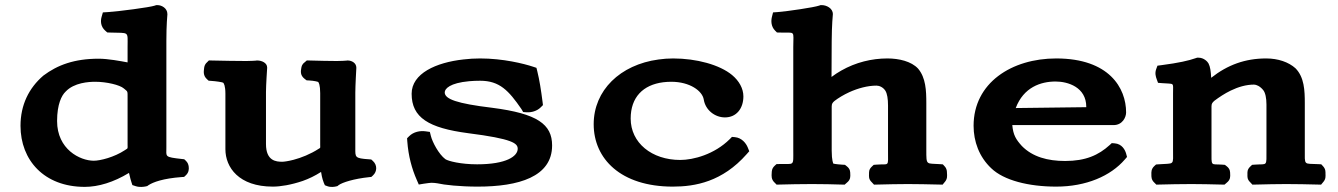

<svg xmlns="http://www.w3.org/2000/svg" viewBox="-20 -718 5220 749"><path d="M492.6 -7.6 496.4 4 509.8 8.4C524.5 13.2 540.7 10.9 548.3 9.3L554.4 7.9L559.4 4.3C577.2 -7.4 616.4 -22 689 -27.3L698.2 -27.9L704.7 -33.9C716.5 -44.7 717.4 -57.7 716.2 -67.7C715.3 -74.9 713 -83.6 704.7 -91.2L698.6 -96.8L690 -97.7C620.6 -105.5 629 -106.1 629 -142V-558C629 -620.8 632.8 -659.5 632.9 -660.6L633 -661.8V-663C633 -686.3 610.2 -698 594.8 -698H589.3L584.2 -696.2C564.8 -689.4 444.1 -673.7 401.7 -670.9L381.3 -669.6L376.3 -652.1C372 -637 371.8 -614.8 390.6 -598.3L398.5 -591.4L409.5 -591C485.8 -588.3 477.7 -598.5 477.7 -534V-474.6C450.4 -479.7 401.1 -489 365.2 -489C270 -489 204.2 -464.5 149.2 -423.1C92.6 -374.7 60 -308.4 60 -227.2C60 -93.3 152 11 310.7 11C363.6 11 423.5 -7.1 483.2 -43.5C486.9 -25.5 492 -9.5 492.6 -7.6ZM467 -132.1C425.4 -104.5 370.6 -91 345.9 -91C292.3 -91 202.7 -135.4 202.7 -245.9C202.7 -312.1 220.8 -345.9 235.3 -359.9L235.7 -360.3L236.1 -360.7C269.1 -395.9 327 -399 351.6 -399C395.5 -399 447.6 -386.7 463.1 -372.9C478.9 -359.4 477.7 -364.5 477.7 -335.3V-152.9C477.7 -136.8 480.3 -141 467 -132.1Z M1160.8 -12.1C1185.6 -20.9 1208.1 -31.8 1232.5 -47.3C1236.1 -22.2 1242 -7.7 1243.3 -4.6L1247.4 4.7L1257.3 8.4C1270.2 13.2 1284.4 10.9 1291.1 9.3L1296.6 7.9L1300.9 4.3C1315.4 -6.4 1361.1 -20.8 1419.9 -26.9L1428.6 -27.8L1434.7 -33.4C1451.9 -49 1451.9 -74.5 1434.7 -90L1428.2 -95.9L1419 -96.6C1363.6 -100.5 1366.1 -104.3 1366.1 -140.1V-356.9C1366.1 -382.5 1369.9 -449.8 1370.1 -453L1370.1 -453.3V-453.9C1370.1 -472.9 1351.2 -482 1337.1 -482H1334.6L1332.4 -481.6C1330.1 -481.2 1306.9 -480 1294.1 -480C1262.6 -480 1224.7 -481 1187.7 -482L1177 -482.3L1168.2 -474.7C1157.1 -466.2 1156.4 -458 1155.3 -451.9C1153.5 -441.3 1150 -424.6 1168.2 -410.6L1176 -404.6L1185.6 -404.1C1205.7 -403.1 1219.8 -399.2 1221.2 -398.2C1223.3 -396.4 1229.1 -386.7 1229.1 -354.5V-154.3C1229.1 -138.1 1230.8 -142.5 1223.3 -137.6C1191 -116.6 1154.8 -102.4 1125 -94.6C1104.4 -89.2 1087.5 -87 1081.2 -87C1057.8 -87 1017.6 -89.5 1017.6 -156.2V-359.5C1017.6 -385 1022.2 -453.3 1022.2 -453.3L1022.2 -453.9V-454.5C1022.2 -473.1 1000.5 -482 984.1 -482H981.2L978.5 -481.5C976.7 -481.3 956.5 -480 941.3 -480C904.9 -480 848.3 -481 805.7 -482L795 -482.3L787.4 -474.7C777.2 -465.5 776.8 -456.5 776 -449.9C774.8 -439.4 772 -423 787.4 -409.1L793.9 -403.2L803 -402.5C823.9 -401.2 845.9 -397.6 850.5 -395.5C853.2 -393.3 859.3 -383.2 859.3 -352.6V-135.9C859.3 -65.2 911.6 10 1044.2 10C1074.5 10 1115.4 3.2 1160.8 -12.1Z M1568 -178.6 1568.8 -167.2C1573 -109.3 1586.8 -59.3 1605.9 -16L1613.7 1.9L1632.9 -1.3C1643.7 -3.1 1660.7 -5 1662.8 -5C1669.1 -5 1682.9 -3.8 1686.2 -2.9C1712.8 3.3 1774.1 10 1843.7 10C2003.3 10 2133.8 -28.2 2133.8 -150.6C2133.8 -233.1 2076.6 -274.8 1900.3 -297.5C1762 -314.1 1714.9 -331.5 1714.9 -357.5C1714.9 -372.1 1735.3 -394.3 1810.2 -401.2C1823.2 -402.4 1837.5 -403 1853.1 -403C1929 -403 1964.5 -364.6 2014.2 -292.4L2020.9 -280.9L2034.2 -280C2044.6 -279.4 2054.3 -280.8 2062.9 -283.6C2073.4 -286.9 2082.4 -292.3 2089.4 -299.3L2098.1 -308L2096.6 -320.2C2090.5 -367.6 2084.4 -406.4 2076 -440.1L2072.7 -453.4L2059.7 -457.7C2023.8 -469.7 1942.2 -490 1853.1 -490C1831.1 -490 1809.2 -488.7 1787.8 -486.1C1681.4 -474.4 1585.8 -431.5 1585.8 -352.3C1585.8 -259.1 1652.1 -218.8 1805.7 -198.5C1980.7 -176.3 1999.6 -158.7 1999.6 -137.6C1999.6 -109 1956.5 -77 1841.3 -77C1777.4 -77 1728.5 -89.5 1717.4 -97.1C1691.4 -116.5 1666.8 -163.9 1661 -187.1L1656.9 -203.4L1640.3 -205.7C1619.2 -208.8 1593.3 -203.9 1576.1 -186.7Z M2902.9 -128 2897.2 -142.3C2890.4 -159.4 2873.4 -180.5 2847.3 -182.9L2835.4 -184L2827 -175.4C2766.8 -115.5 2684.5 -94 2633.7 -94C2522.2 -94 2440.3 -161 2440.3 -255.5C2440.3 -338.8 2488.8 -387.1 2567.1 -397.1C2577.1 -398.3 2587.7 -399 2598.9 -399C2671 -399 2720 -363.4 2725.4 -329.6C2731.9 -288.7 2768.7 -260 2808 -260C2853.6 -260 2880 -295.8 2880 -342C2880 -373 2862.9 -402.8 2836 -425.2C2787.6 -465.4 2696.7 -490 2605.9 -490C2586.5 -490 2567.4 -488.6 2548.8 -485.9C2399.2 -465.7 2296 -365.5 2296 -233.5C2296 -99 2401.1 10 2604.7 10C2692.3 10 2797.9 -9 2892.7 -116.5Z M3235.8 -324.5C3250.3 -335.6 3271 -348.3 3293.4 -358.5C3326.9 -373.7 3364.9 -384 3399.1 -384C3409.9 -384 3424.8 -378.1 3433.7 -364.3C3441.1 -352.8 3444.2 -332.1 3444.2 -306.3V-130.6C3444.2 -64 3450.3 -79.6 3399.8 -75.8L3388.3 -74.9L3380.9 -67.9C3368.9 -56.7 3370.3 -46.7 3370.1 -38.8C3370 -30.2 3368 -19.1 3380.9 -7L3389.6 2.3L3403.3 2C3443 1 3484.2 0 3521.9 0C3557.1 0 3602 1 3645 2L3657.1 2.3L3664.8 -7C3676.9 -20.2 3674.7 -32.9 3674.2 -42.5C3673.8 -49.9 3674.6 -58.9 3664.8 -69.5L3658.1 -76.8L3647.7 -77.6C3592.9 -81.8 3593.6 -70.4 3593.6 -133.9V-315.1C3593.6 -365.1 3591.6 -414.6 3561.5 -450.3C3535.2 -478.8 3486.6 -490 3441.9 -490C3381.5 -490 3318.7 -475.2 3261.4 -442.5C3248.3 -435 3237.6 -428.1 3223.8 -417.8L3224.5 -557.9C3224.9 -622.4 3228.9 -660.7 3228.9 -660.7L3229 -661.9V-663C3229 -686.3 3203.3 -698 3186.2 -698H3180.8L3175.8 -696.2C3156.1 -689.2 3050.9 -673.7 3013.7 -670.9L2995.7 -669.6L2991.3 -652.1C2987.6 -637 2987.4 -614.8 3003.9 -598.3L3010.9 -591.3L3020.9 -591C3085.2 -589.2 3074.6 -602 3074.6 -534V-134.8C3074.6 -66.8 3080.4 -79.8 3019 -78.1L3009.1 -77.8L3002.1 -71.4C2990.4 -60.7 2990.8 -49.8 2990.4 -42C2989.9 -32.5 2988 -18.2 3002.1 -5.3L3009.7 2.3L3020.4 2C3059.5 1 3101 0 3147.9 0C3191.4 0 3229 1 3262.8 2L3275 2.3L3283.6 -5.3C3299 -17.4 3297.2 -30.5 3296.9 -39.4C3296.6 -47.3 3297.4 -58.4 3283.6 -69.2L3276.3 -75L3265.9 -75.6C3239.9 -77.2 3230.8 -79.8 3230.8 -79.8C3230.8 -79.8 3224.5 -91.2 3224.5 -130.5L3224.5 -302.6C3224.5 -314.1 3228.5 -318.2 3235.8 -324.5Z M4097.9 -400C4145.7 -400 4217.6 -378.1 4217.6 -301C4217.6 -300.9 4217.6 -300.7 4217.4 -299.9L3942.4 -296.5C3973 -377.6 4039.9 -400 4097.9 -400ZM4317 -159.7 4309.1 -152.4C4265.4 -112.5 4214.8 -90 4135.1 -90C4067.2 -90 4008 -105.9 3966.2 -148.6C3943.4 -174 3932.5 -190.9 3929 -230H4324C4358.8 -230 4373 -260.7 4373 -279.3C4373 -374.5 4306.9 -490 4100.2 -490C3926.8 -490 3778 -394.9 3778 -227.3C3778 -166.1 3799.8 -105.9 3846.9 -61.6C3895.8 -14.4 3992.7 10 4100.2 10C4217.3 10 4312.7 -31.6 4367.9 -95.7L4376.6 -105.7L4373.1 -118.6C4369.4 -132.1 4357.5 -157 4327.7 -158.9Z M4694.5 -470.4C4691 -477.2 4676.6 -493 4655.3 -493H4650L4645 -491.3C4616.6 -481.4 4579 -472.7 4510.8 -463.8L4495.3 -461.8L4490.4 -448.4C4484.5 -432.6 4488.7 -418.9 4492.4 -408.9L4497.5 -394.9L4513.8 -393.6C4562.9 -389.5 4556.1 -398.4 4556.1 -354.7V-136.6C4556.1 -69.4 4563.5 -82.1 4498.9 -77L4489.8 -76.3L4483.4 -70.5C4470.2 -58.6 4471.5 -45.9 4471.6 -37.2C4471.7 -28.8 4470.7 -16.8 4483.4 -5.3L4491 2.3L4501.7 2C4542.7 1 4581.5 0 4628.3 0C4671.7 0 4697.2 1 4744.9 2L4757 2.2L4765.6 -5.3C4781 -17.4 4779.2 -30.5 4778.9 -39.4C4778.6 -47.3 4779.4 -58.5 4765.6 -69.3L4758.4 -74.9L4748.4 -75.7C4702 -79.3 4706.1 -65 4706.1 -134.2V-303.1C4706.1 -314.3 4710 -318.2 4717.5 -325C4735.5 -338.6 4757.5 -353.2 4781 -364.6C4810.2 -378.8 4841.4 -388 4872 -388C4880.6 -388 4895.1 -382.3 4907.9 -366.5C4916.2 -356.2 4920.5 -335.7 4920.5 -310.2V-134.3C4920.5 -65.8 4924.8 -79.5 4876.1 -75.8L4864.5 -75L4857.1 -68C4844.7 -56.3 4846.3 -45.8 4846.3 -37.5C4846.3 -29.2 4844.7 -18.7 4857.1 -7L4865.8 2.3L4879.4 2C4927.1 1 4952.6 0 4997.2 0C5041.7 0 5078.4 1 5121.5 2L5133.6 2.3L5141.3 -7C5152.7 -19.4 5151 -30.8 5150.8 -39.7C5150.7 -47.8 5151.9 -58 5141.3 -69.5L5134.4 -77L5123.6 -77.6C5064.6 -81 5070.1 -69.4 5070.1 -137.5V-315.1C5070.1 -364.8 5068.2 -416.8 5033.7 -451.7C5007.1 -475.7 4966 -490 4919.4 -490C4837.7 -490 4768.7 -465 4704.9 -414.5C4703.5 -440.4 4701.1 -457.6 4694.5 -470.4Z"/></svg>

Font: Linux Libertine Mono O 
Style: Mono Bold
Weight: 400
Designer: Philipp H. Poll
Foundry: Philipp H. Poll
Version: Version 5.1.7